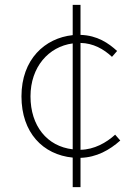

<svg xmlns="http://www.w3.org/2000/svg" viewBox="-20 -738 561 787"><path d="M278 -126C173 -138 105 -222 105 -343C105 -463 179 -547 278 -560ZM452 -186C416 -153 366 -125 310 -124V-562C362 -561 405 -537 439 -505L460 -529C425 -561 379 -593 310 -595V-718H278V-594C164 -582 68 -495 68 -343C68 -194 156 -104 278 -92V29H310V-91C376 -93 429 -123 473 -162Z"/></svg>

Font: Noto Sans CJK Thin
Style: Regular
Weight: 100
Designer: Ryoko NISHIZUKA (kana & ideographs); Paul D. Hunt (Latin, Greek & Cyrillic); Wenlong ZHANG (bopomofo); Sandoll Communica
Foundry: Adobe Systems Incorporated
Version: Version 1.000;PS 1;hotconv 1.0.78;makeotf.lib2.5.61930